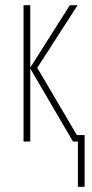

<svg xmlns="http://www.w3.org/2000/svg" viewBox="-20 -547 354 742"><path d="M281 175V0H262L97 -282V0H71V-527H97V-286L250 -527H280L124 -285L277 -25H307V175Z"/></svg>

Font: Noto Sans ExtraCondensed Thin
Style: Regular
Weight: 100
Width: 2
Designer: Monotype Design Team
Foundry: Monotype Imaging Inc.
Version: Version 2.013; ttfautohint (v1.8.4.7-5d5b)